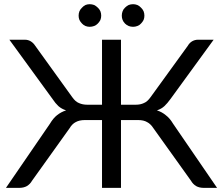

<svg xmlns="http://www.w3.org/2000/svg" viewBox="-20 -909 1078 929"><path d="M1030.3 0Q1013.7 0 965.8 0Q944.3 0 928.7 -8.8Q913.1 -18.6 904.3 -34.2Q843.8 -119.1 722.7 -288.1Q709 -309.6 691.4 -318.4Q674.8 -328.1 648.4 -328.1Q620.1 -328.1 565.4 -328.1Q565.4 -246.1 565.4 0Q542 0 473.6 0Q473.6 -82 473.6 -328.1Q453.1 -328.1 390.6 -328.1Q364.3 -328.1 346.7 -318.4Q329.1 -309.6 316.4 -288.1Q255.9 -204.1 134.8 -34.2Q126 -18.6 110.4 -8.8Q94.7 0 73.2 0Q51.8 0 8.8 0Q61.5 -77.1 221.7 -310.5Q237.3 -336.9 255.9 -351.6Q275.4 -367.2 299.8 -375Q278.3 -381.8 262.7 -395.5Q248 -409.2 234.4 -429.7Q164.1 -525.4 25.4 -716.8Q43.9 -716.8 100.6 -716.8Q116.2 -716.8 128.9 -709Q141.6 -701.2 150.4 -687.5Q210 -604.5 329.1 -439.5Q344.7 -417 362.3 -410.2Q379.9 -402.3 402.3 -402.3Q425.8 -402.3 473.6 -402.3Q473.6 -481.4 473.6 -716.8Q496.1 -716.8 565.4 -716.8Q565.4 -637.7 565.4 -402.3Q583 -402.3 636.7 -402.3Q659.2 -402.3 675.8 -410.2Q693.4 -417 709 -439.5Q768.6 -521.5 888.7 -687.5Q896.5 -701.2 909.2 -709Q922.9 -716.8 937.5 -716.8Q962.9 -716.8 1013.7 -716.8Q960.9 -644.5 804.7 -429.7Q790 -409.2 775.4 -395.5Q760.7 -381.8 739.3 -375Q763.7 -367.2 782.2 -351.6Q801.8 -336.9 817.4 -310.5Q888.7 -207 1030.3 0ZM469.7 -833Q469.7 -822.3 465.8 -812.5Q460.9 -802.7 453.1 -794.9Q445.3 -787.1 435.5 -783.2Q424.8 -779.3 414.1 -779.3Q403.3 -779.3 393.6 -783.2Q383.8 -787.1 377 -794.9Q369.1 -802.7 364.3 -812.5Q360.4 -822.3 360.4 -833Q360.4 -844.7 364.3 -854.5Q369.1 -865.2 377 -872.1Q383.8 -879.9 393.6 -884.8Q403.3 -888.7 414.1 -888.7Q424.8 -888.7 435.5 -884.8Q445.3 -879.9 453.1 -872.1Q460.9 -865.2 465.8 -854.5Q469.7 -844.7 469.7 -833ZM678.7 -833Q678.7 -822.3 674.8 -812.5Q669.9 -802.7 662.1 -794.9Q655.3 -787.1 644.5 -783.2Q634.8 -779.3 624 -779.3Q612.3 -779.3 602.5 -783.2Q592.8 -787.1 585 -794.9Q577.1 -802.7 573.2 -812.5Q569.3 -822.3 569.3 -833Q569.3 -844.7 573.2 -854.5Q577.1 -865.2 585 -872.1Q592.8 -879.9 602.5 -884.8Q612.3 -888.7 624 -888.7Q634.8 -888.7 644.5 -884.8Q655.3 -879.9 662.1 -872.1Q669.9 -865.2 674.8 -854.5Q678.7 -844.7 678.7 -833Z"/></svg>

Font: Lato
Style: Regular
Weight: 400
Designer: Lukasz Dziedzic with Adam Twardoch and Botio Nikoltchev
Version: Version 2.015; 2015-08-06; http://www.latofonts.com/